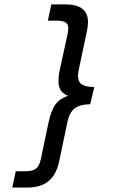

<svg xmlns="http://www.w3.org/2000/svg" viewBox="-20 -760 526 864"><path d="M50.8 10.7H94.7Q126 10.7 141.1 -0.5Q156.2 -11.7 163.1 -41L198.2 -208Q210 -263.7 229.5 -290Q249 -316.4 286.1 -329.1Q263.7 -337.9 253.4 -353.5Q243.2 -369.1 243.2 -396.5Q243.2 -421.9 250 -450.2L284.2 -607.4Q287.1 -622.1 287.1 -634.8Q287.1 -651.4 274.9 -659.2Q262.7 -667 237.3 -667H195.3L210.9 -740.2H274.4Q376 -740.2 376 -661.1Q376 -642.6 371.1 -619.1L335 -449.2Q331.1 -433.6 331.1 -418Q331.1 -391.6 348.1 -380.4Q365.2 -369.1 404.3 -368.2L385.7 -291Q337.9 -290 314.9 -271.5Q292 -252.9 283.2 -210L246.1 -33.2Q233.4 26.4 198.2 55.2Q163.1 84 102.5 84H35.2Z"/></svg>

Font: Dinish Expanded
Style: Italic
Weight: 400
Width: 7
Italic angle: -12°
Designer: Charles Nix
Foundry: Playbeing
Version: Version 2.005; ttfautohint (v1.8.3)